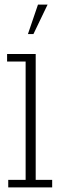

<svg xmlns="http://www.w3.org/2000/svg" viewBox="-20 -819 268 839"><path d="M16 0V-33H92V-550H11V-583H136V-33H208V0ZM102 -670 146 -799H188L126 -670Z"/></svg>

Font: Rokkitt SemiBold ExtraLight
Style: Regular
Weight: 250
Version: Version 3.103